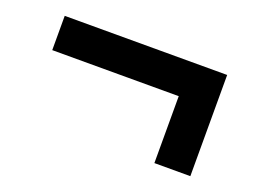

<svg xmlns="http://www.w3.org/2000/svg" viewBox="-60 -558 719 542"><g transform="rotate(20 300.0 -287.0)"><path d="M436 -135V-336H56V-439H544V-135Z"/></g></svg>

Font: Nunito Sans 12pt ExtraBold
Style: Regular
Weight: 800
Designer: Vernon Adams
Foundry: Vernon Adams
Version: Version 3.101;gftools[0.9.27]